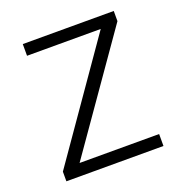

<svg xmlns="http://www.w3.org/2000/svg" viewBox="-103 -621 668 710"><g transform="rotate(-20 231.5 -266.0)"><path d="M422 0V-47H109L420 -492V-532H62V-486H352L40 -38V0Z"/></g></svg>

Font: Noto Sans Khmer UI Light
Style: Regular
Weight: 300
Designer: Danh Hong and the Monotype Design Team
Foundry: Monotype Imaging Inc.
Version: Version 2.002